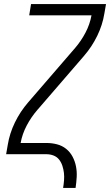

<svg xmlns="http://www.w3.org/2000/svg" viewBox="-20 -755 540 940"><path d="M289 165Q292 147 293.5 128Q295 109 293 91.5Q291 74 285.5 57Q280 40 269.5 26.5Q259 13 242.5 6.5Q226 0 207 0H10L18 -46Q27 -102 53 -155.5Q79 -209 118 -254L345 -517Q345 -517 345 -517Q345 -517 346 -517V-518Q377 -554 398.5 -595Q420 -636 428 -680H123L132 -735H499L491 -689Q482 -633 456 -579.5Q430 -526 391 -481L164 -218Q164 -218 164 -218Q164 -218 163 -218V-217Q132 -181 110.5 -140Q89 -99 81 -55H207Q234 -55 259 -48.5Q284 -42 303.5 -26.5Q323 -11 335 11.5Q347 34 352 59.5Q357 85 355.5 111.5Q354 138 350 165Z"/></svg>

Font: Iosevka Curly Light Oblique
Style: Regular
Weight: 300
Italic angle: -9°
Monospace: yes
Designer: Belleve Invis
Foundry: Belleve Invis
Version: Version 11.1.0; ttfautohint (v1.8.3)